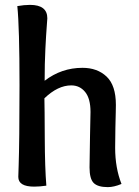

<svg xmlns="http://www.w3.org/2000/svg" viewBox="-20 -763 569 787"><path d="M351 -304Q351 -359 329 -386Q307 -413 272 -413Q217 -413 162 -360Q163 -323 163.5 -198.5Q164 -74 170 -2Q143 2 120 2Q55 2 55 -38Q55 -44 56.5 -86Q58 -128 59 -214.5Q60 -301 60 -414Q60 -650 51 -738Q79 -743 103 -743Q174 -743 174 -688Q174 -684 171.5 -653Q169 -622 166 -562.5Q163 -503 163 -432Q232 -485 318 -485Q379 -485 417 -449Q455 -413 455 -333Q455 -327 454.5 -303Q454 -279 453 -239.5Q452 -200 452 -157Q452 -75 478 -9Q447 4 422 4Q381 4 364 -13Q347 -30 347 -77Q347 -115 349 -206.5Q351 -298 351 -304Z"/></svg>

Font: Overlock
Style: Bold
Weight: 700
Designer: Dario Muhafara
Foundry: Dario Manuel Muhafara
Version: Version 1.002